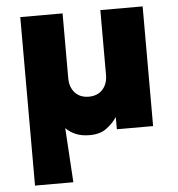

<svg xmlns="http://www.w3.org/2000/svg" viewBox="-52 -564 761 823"><g transform="rotate(-5 328.5 -152.5)"><path d="M65.5 210V-515H247.5V-235.5Q247.5 -210 257.5 -190.5Q267.5 -171 285.5 -160.2Q303.5 -149.5 328.5 -149.5Q353.5 -149.5 371.8 -160.2Q390 -171 400 -190.5Q410 -210 410 -235.5V-515H592V0H436V-52.5Q419 -27 391.2 -6Q363.5 15 318.5 15Q282.5 15 257.5 4Q232.5 -7 216 -24L230.5 210Z"/></g></svg>

Font: Geologica Thin Cursive ExtraBold
Style: Regular
Weight: 800
Version: Version 1.010;gftools[0.9.28]